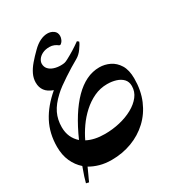

<svg xmlns="http://www.w3.org/2000/svg" viewBox="-273 -973 1458 1574"><g transform="rotate(-30 455.5 -186.0)"><path d="M103 428 77 422Q82 401 93 366.5Q104 332 122 284Q75 243 48 183Q21 123 21 45Q21 -81 74 -182Q127 -283 231 -371Q180 -389 156.5 -421Q133 -453 133 -498Q133 -538 151 -576Q169 -614 201.5 -652Q234 -690 274 -729Q310 -765 346 -782.5Q382 -800 416 -800Q448 -800 473 -782.5Q498 -765 498 -731Q498 -714 489.5 -695.5Q481 -677 464 -666L453 -667Q439 -679 419 -687.5Q399 -696 376 -696Q336 -696 308.5 -682Q281 -668 267 -647.5Q253 -627 253 -607Q253 -578 270.5 -558Q288 -538 318 -528Q348 -518 382 -518Q405 -518 418.5 -521Q432 -524 452 -535Q488 -554 523.5 -576Q559 -598 595 -624L610 -612Q607 -602 598 -587Q589 -572 576 -554Q564 -537 549 -523Q534 -509 518 -500Q485 -482 449 -459.5Q413 -437 377 -413.5Q341 -390 309 -366.5Q277 -343 254 -321Q191 -263 163 -204.5Q135 -146 135 -75Q135 -24 153 16Q171 56 205 86Q251 -18 301.5 -98Q352 -178 407 -233.5Q462 -289 521.5 -318Q581 -347 646 -347Q697 -347 743.5 -324.5Q790 -302 820 -253.5Q850 -205 850 -124Q850 -12 812 78Q774 168 706 231.5Q638 295 548.5 328.5Q459 362 357 362Q296 362 245.5 347.5Q195 333 157 310L131 367Q124 382 117 397Q110 412 103 428ZM416 150Q487 150 556 134Q625 118 680.5 87.5Q736 57 769 14.5Q802 -28 802 -81Q802 -122 778.5 -147Q755 -172 716.5 -184Q678 -196 634 -196Q567 -196 508.5 -168.5Q450 -141 400 -95.5Q350 -50 312 4.5Q274 59 248 114Q282 132 324 141Q366 150 416 150Z"/></g></svg>

Font: Noto Nastaliq Urdu SemiBold
Style: Regular
Weight: 600
Version: Version 3.007